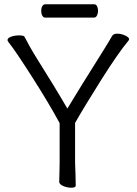

<svg xmlns="http://www.w3.org/2000/svg" viewBox="-20 -866 640 895"><path d="M172 -816Q172 -828 177 -837Q182 -846 191 -846H419Q428 -846 432.5 -837Q437 -828 437 -815Q437 -803 432 -793.5Q427 -784 418 -784H190Q182 -784 177 -793.5Q172 -803 172 -816ZM20 -669Q15 -676 15 -679Q15 -689 32 -695Q49 -701 69 -701Q90 -701 94 -695Q98 -689 106 -673Q114 -657 128 -633Q130 -629 133.5 -623.5Q137 -618 141 -611Q239 -455 294 -360Q353 -458 462 -631Q490 -676 503 -699Q509 -709 527 -709Q545 -709 563.5 -700.5Q582 -692 582 -683Q582 -682 580 -678Q530 -618 449.5 -490Q369 -362 330 -293V-107L332 -52L333 -1Q333 9 312 9Q293 9 274.5 1Q256 -7 256 -19Q256 -40 257 -55L258 -108V-292Q209 -383 129.5 -507.5Q50 -632 20 -669Z"/></svg>

Font: LXGW WenKai Lite
Style: Regular
Weight: 400
Designer: LXGW / Fontworks Inc.
Foundry: LXGW / Fontworks Inc.
Version: Version 1.511; March 25, 2025